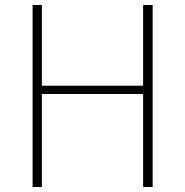

<svg xmlns="http://www.w3.org/2000/svg" viewBox="-20 -746 738 766"><path d="M110 0H147V-371H551V0H589V-726H551V-404H147V-726H110Z"/></svg>

Font: Noto Sans T Chinese Thin
Style: Regular
Weight: 100
Designer: Ryoko NISHIZUKA (kana & ideographs); Paul D. Hunt (Latin, Greek & Cyrillic); Wenlong ZHANG (bopomofo); Sandoll Communica
Foundry: Adobe Systems Incorporated
Version: Version 1.000;PS 1;hotconv 1.0.78;makeotf.lib2.5.61930